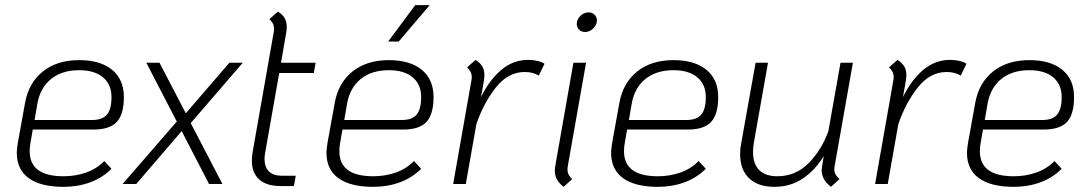

<svg xmlns="http://www.w3.org/2000/svg" viewBox="-20 -713 4216 744"><path d="M98 -159Q95 -143 95 -127Q95 -30 226 -30Q273 -30 314 -44.5Q355 -59 384 -89L412 -59Q377 -24 329.5 -6.5Q282 11 226 11Q138 11 91.5 -22.5Q45 -56 45 -121Q45 -133 49 -159L77 -314Q91 -392 146 -436Q201 -480 287 -480Q369 -480 414.5 -442.5Q460 -405 460 -337Q460 -270 432.5 -240.5Q405 -211 343 -211H107ZM125 -312 114 -248H337Q377 -248 394.5 -269Q412 -290 412 -337Q412 -386 379 -413.5Q346 -441 287 -441Q220 -441 178 -407Q136 -373 125 -312Z M719 -236 842 0H790L684 -205L508 0H455L665 -242L547 -470H598L700 -274L869 -470H921Z M1008 -124Q1005 -109 1005 -97Q1005 -65 1022.5 -48.5Q1040 -32 1073 -32H1126L1119 8H1068Q1013 8 984.5 -17.5Q956 -43 956 -90Q956 -106 959 -124L1041 -590Q1042 -595 1042 -603Q1042 -622 1024 -639L1057 -668Q1075 -657 1083 -643Q1091 -629 1091 -610Q1091 -595 1089 -586L1069 -470H1203L1196 -430H1062Z M1298 -159Q1295 -143 1295 -127Q1295 -30 1426 -30Q1473 -30 1514 -44.5Q1555 -59 1584 -89L1612 -59Q1577 -24 1529.5 -6.5Q1482 11 1426 11Q1338 11 1291.5 -22.5Q1245 -56 1245 -121Q1245 -133 1249 -159L1277 -314Q1291 -392 1346 -436Q1401 -480 1487 -480Q1569 -480 1614.5 -442.5Q1660 -405 1660 -337Q1660 -270 1632.5 -240.5Q1605 -211 1543 -211H1307ZM1325 -312 1314 -248H1537Q1577 -248 1594.5 -269Q1612 -290 1612 -337Q1612 -386 1579 -413.5Q1546 -441 1487 -441Q1420 -441 1378 -407Q1336 -373 1325 -312ZM1589 -693H1645L1525 -552H1484Z M2090 -466 2068 -420Q2045 -434 2013 -434Q1949 -434 1901.5 -374Q1854 -314 1826 -232L1785 0H1736L1807 -403Q1808 -408 1808 -416Q1808 -435 1790 -452L1823 -481Q1841 -469 1849 -455.5Q1857 -442 1857 -423Q1857 -408 1855 -399L1844 -337Q1877 -404 1923 -442.5Q1969 -481 2027 -481Q2045 -481 2062.5 -477Q2080 -473 2090 -466Z M2215 -620Q2215 -638 2229 -651.5Q2243 -665 2261 -665Q2275 -665 2284 -656Q2293 -647 2293 -634Q2293 -617 2279 -603Q2265 -589 2247 -589Q2233 -589 2224 -598Q2215 -607 2215 -620ZM2130 -52Q2130 -58 2132 -72L2202 -470H2251L2180 -68Q2179 -63 2179 -54Q2179 -36 2197 -19L2164 11Q2146 -3 2138 -18Q2130 -33 2130 -52Z M2401 -159Q2398 -143 2398 -127Q2398 -30 2529 -30Q2576 -30 2617 -44.5Q2658 -59 2687 -89L2715 -59Q2680 -24 2632.5 -6.5Q2585 11 2529 11Q2441 11 2394.5 -22.5Q2348 -56 2348 -121Q2348 -133 2352 -159L2380 -314Q2394 -392 2449 -436Q2504 -480 2590 -480Q2672 -480 2717.5 -442.5Q2763 -405 2763 -337Q2763 -270 2735.5 -240.5Q2708 -211 2646 -211H2410ZM2428 -312 2417 -248H2640Q2680 -248 2697.5 -269Q2715 -290 2715 -337Q2715 -386 2682 -413.5Q2649 -441 2590 -441Q2523 -441 2481 -407Q2439 -373 2428 -312Z M3213 -57Q3213 -46 3217.5 -37.5Q3222 -29 3233 -19L3200 11Q3164 -16 3164 -54Q3164 -60 3166 -72L3172 -108Q3140 -55 3092 -22Q3044 11 2980 11Q2918 11 2883 -22Q2848 -55 2848 -116Q2848 -137 2852 -157L2908 -470H2956L2901 -159Q2898 -140 2898 -124Q2898 -78 2922 -54Q2946 -30 2992 -30Q3064 -30 3114.5 -82Q3165 -134 3190 -205L3237 -470H3285L3214 -68Q3213 -64 3213 -57Z M3725 -466 3703 -420Q3680 -434 3648 -434Q3584 -434 3536.5 -374Q3489 -314 3461 -232L3420 0H3371L3442 -403Q3443 -408 3443 -416Q3443 -435 3425 -452L3458 -481Q3476 -469 3484 -455.5Q3492 -442 3492 -423Q3492 -408 3490 -399L3479 -337Q3512 -404 3558 -442.5Q3604 -481 3662 -481Q3680 -481 3697.5 -477Q3715 -473 3725 -466Z M3780 -159Q3777 -143 3777 -127Q3777 -30 3908 -30Q3955 -30 3996 -44.5Q4037 -59 4066 -89L4094 -59Q4059 -24 4011.5 -6.5Q3964 11 3908 11Q3820 11 3773.5 -22.5Q3727 -56 3727 -121Q3727 -133 3731 -159L3759 -314Q3773 -392 3828 -436Q3883 -480 3969 -480Q4051 -480 4096.5 -442.5Q4142 -405 4142 -337Q4142 -270 4114.5 -240.5Q4087 -211 4025 -211H3789ZM3807 -312 3796 -248H4019Q4059 -248 4076.5 -269Q4094 -290 4094 -337Q4094 -386 4061 -413.5Q4028 -441 3969 -441Q3902 -441 3860 -407Q3818 -373 3807 -312Z"/></svg>

Font: KoHo Light
Style: Italic
Weight: 300
Italic angle: -10°
Version: Version 1.000; ttfautohint (v1.6)